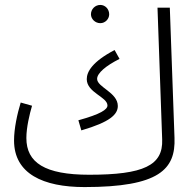

<svg xmlns="http://www.w3.org/2000/svg" viewBox="-20 -738 783 779"><path d="M387 -644C407 -644 423 -661 423 -680C423 -701 407 -718 387 -718C366 -718 349 -701 349 -680C349 -661 366 -644 387 -644ZM323 21C626 21 693 -51 688 -179L669 -707H619L638 -172C642 -67 563 -29 342 -29C162 -29 87 -78 87 -178C87 -221 100 -275 110 -309L64 -322C50 -276 37 -217 37 -168C37 -33 155 21 323 21ZM310 -209C427 -243 458 -274 458 -308C458 -363 374 -384 374 -418C374 -441 409 -471 465 -499L445 -535C355 -488 332 -447 332 -417C332 -362 416 -345 416 -310C416 -294 389 -275 298 -250Z"/></svg>

Font: Noto Sans Arabic UI Cn Lt
Style: Regular
Weight: 300
Width: 3
Designer: Monotype Design Team, Nadine Chahine and Nizar Qandah
Foundry: Monotype Imaging Inc.
Version: Version 2.010